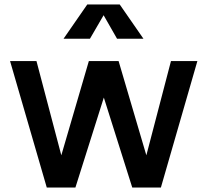

<svg xmlns="http://www.w3.org/2000/svg" viewBox="-20 -829 927 858"><path d="M443 -761 382 -656H264L370 -809H515L621 -656H503ZM744 -556H862L699 9H571L444 -393L317 9H189L25 -556H143L254 -135L377 -556H510L634 -135Z"/></svg>

Font: Biryani DemiBold
Style: Regular
Weight: 600
Designer: Dan Reynolds and Mathieu Réguer
Foundry: Dan Reynolds and Mathieu Réguer
Version: Version 1.003;PS 001.003;hotconv 1.0.70;makeotf.lib2.5.58329